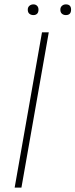

<svg xmlns="http://www.w3.org/2000/svg" viewBox="-20 -858 345 878"><path d="M47 0 172 -710H203L78 0ZM281 -789Q271 -789 263.5 -795Q256 -801 256 -814Q256 -825 263.5 -831.5Q271 -838 281 -838Q305 -838 305 -814Q305 -789 281 -789ZM133 -789Q122 -789 114.5 -795Q107 -801 107 -814Q107 -825 114.5 -831.5Q122 -838 133 -838Q143 -838 149.5 -831.5Q156 -825 156 -814Q156 -801 149.5 -795Q143 -789 133 -789Z"/></svg>

Font: Livvic Thin
Style: Italic
Weight: 250
Italic angle: -10°
Designer: Jacques Le Bailly, Baron von Fonthausen
Version: Version 1.001; ttfautohint (v1.8.2)